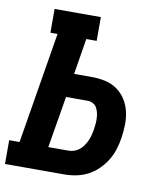

<svg xmlns="http://www.w3.org/2000/svg" viewBox="-83 -805 766 875"><g transform="rotate(10 299.5 -367.5)"><path d="M-1 0V-110H47L132 -625H99V-735H313V-625H265L238 -459H320Q352 -459 382 -452.5Q412 -446 436.5 -429Q461 -412 477 -387Q493 -362 500 -333Q507 -304 506.5 -272Q506 -240 501 -209Q497 -182 488.5 -155Q480 -128 465 -103.5Q450 -79 428.5 -58Q407 -37 381.5 -24Q356 -11 328.5 -5.5Q301 0 273 0ZM273 -110Q287 -110 300 -114.5Q313 -119 324 -128Q335 -137 343 -149Q351 -161 356.5 -173.5Q362 -186 365.5 -199.5Q369 -213 371 -226Q373 -239 374 -252Q375 -265 374.5 -278Q374 -291 371 -303.5Q368 -316 362 -326.5Q356 -337 344.5 -343Q333 -349 320 -349H220L180 -110Z"/></g></svg>

Font: Iosevka Slab XBdEx
Style: Italic
Weight: 800
Width: 7
Italic angle: -9°
Monospace: yes
Designer: Belleve Invis
Foundry: Belleve Invis
Version: Version 11.1.1; ttfautohint (v1.8.3)